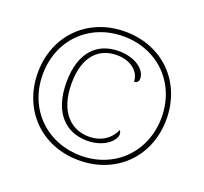

<svg xmlns="http://www.w3.org/2000/svg" viewBox="-126 -873 1097 1031"><g transform="rotate(20 422.5 -357.5)"><path d="M422 10C636 10 790 -144 790 -357C790 -571 636 -725 422 -725C208 -725 55 -570 55 -358C55 -144 209 10 422 10ZM424 -17C233 -17 83 -156 83 -358C83 -555 226 -698 422 -698C619 -698 762 -554 762 -358C762 -161 618 -17 424 -17ZM427 -104C526 -104 582 -161 582 -196C582 -203 580 -211 574 -218C553 -169 505 -128 429 -128C330 -128 245 -200 245 -365C245 -520 320 -591 422 -591C509 -591 557 -540 557 -488C578 -490 583 -501 583 -515C583 -566 519 -615 425 -615C308 -615 217 -540 217 -362C217 -181 312 -104 427 -104Z"/></g></svg>

Font: Noto Serif Gurmukhi Thin
Style: Regular
Weight: 100
Designer: Vaibhav Singh and the Monotype Design Team
Foundry: Monotype Imaging Inc.
Version: Version 2.004